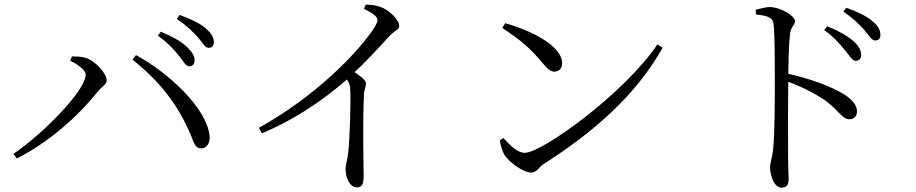

<svg xmlns="http://www.w3.org/2000/svg" viewBox="-20 -785 4040 847"><path d="M814.3 -492.5C829.1 -492.5 838.4 -502 838.4 -518.7C838.4 -538.5 828.4 -555.5 803.7 -579C779.2 -602.1 739.8 -624.4 689.7 -645.1L676.2 -627.6C719.6 -597 747.4 -566.1 768.5 -540.5C788.9 -515.1 798.9 -492.5 814.3 -492.5ZM39.5 -106.4 54.3 -85.9C188.9 -153.5 320.3 -266.8 411 -380.9C429.5 -403.3 450.7 -412.3 450.7 -431C450.7 -460.9 398.4 -519.1 356.5 -530.1C335.6 -536.4 312.2 -535.8 297.3 -536.1L289.8 -517.6C316.2 -504.2 358 -478.6 358 -455.5C358 -385.5 168.5 -193.7 39.5 -106.4ZM868.3 -130.4C890.8 -130.6 908.5 -152.5 904.3 -188.9C889.7 -310.2 722.2 -464.9 579.9 -542L564.4 -521.9C683 -428.1 764.9 -324.3 821.4 -189.9C837 -149.7 843 -130.2 868.3 -130.4ZM900.3 -573.9C914.8 -573.9 923.3 -582.8 923.3 -599.6C923.3 -619.7 912.7 -638.9 886.2 -660.9C862.5 -681.9 822.9 -700.8 772.4 -719.1L759.9 -701.8C804.8 -671 829.4 -646.3 852.5 -621.1C873.6 -596.9 884.1 -573.9 900.3 -573.9Z M1122.1 -221 1135.3 -196.9C1323 -274.4 1468.1 -396 1523.1 -446C1599.4 -517.2 1655.4 -579.3 1695.6 -623.5C1723.4 -653.7 1741.1 -652.1 1741.1 -671.3C1741.1 -697.3 1696.8 -741.1 1658.3 -754.4C1636.8 -762.8 1615.6 -763.8 1593.5 -764.7L1585.5 -746.3C1628.5 -724.9 1645.1 -711.3 1645.1 -695.3C1645.1 -686.6 1636.9 -669.9 1618.3 -643.7C1547.8 -545 1374.8 -362.2 1122.1 -221ZM1553.9 41.6C1575.2 41.6 1584.2 30.1 1584.2 -7C1584.2 -66.7 1579.1 -219.9 1585.5 -365.5C1586.5 -390.2 1594.7 -403.8 1594.7 -416.7C1594.7 -434.1 1560.3 -456 1525.4 -479.4L1494.9 -453.3C1518 -427.1 1524.2 -414.6 1525 -389.6C1528.2 -345.4 1523.6 -178.5 1516 -109.5C1512 -76.7 1504.4 -57.3 1504.4 -38.8C1504.4 -5.9 1521.1 41.6 1553.9 41.6Z M2324.9 -23.6C2346.9 -23.6 2358.3 -48.7 2377.5 -60.9C2596.6 -200.9 2782.9 -361 2903.2 -574.4L2880.1 -589.3C2737.6 -375.7 2372.1 -110.8 2295 -110.8C2263.1 -110.8 2230.8 -143.1 2200.5 -176.3L2185.2 -165.9C2186.5 -149.9 2195.7 -117.9 2205.6 -101.2C2225.8 -70.6 2286.4 -23.6 2324.9 -23.6ZM2425.5 -469C2445.8 -469 2459.9 -483.5 2459.9 -506C2459.9 -583.5 2322.2 -650.9 2208.5 -682.6L2195.8 -661.5C2283.9 -603.6 2321.7 -568.8 2370.2 -510.6C2396 -479.9 2409 -469 2425.5 -469Z M3755 -516.6C3769.7 -516.6 3779 -526.1 3779 -542C3779 -562.6 3769.1 -582.7 3743.5 -604.7C3718.2 -627 3680.4 -648.5 3629.5 -669.2L3616 -652.5C3660.3 -620.3 3685.6 -590.2 3706.8 -564.6C3728.1 -539.2 3738.7 -516.6 3755 -516.6ZM3427.4 42.8C3449.4 42.8 3459.2 31 3459.2 4.7C3459.2 -12 3457 -41.7 3456.6 -86.4C3455.7 -201.2 3456.7 -384.8 3457.5 -440.8C3457.9 -497 3459.1 -582.5 3465.4 -635.9C3469.2 -668.6 3486.9 -672.9 3486.9 -692.7C3486.9 -716.5 3419.1 -753.9 3376.9 -753.9C3358.5 -753.9 3339 -748.1 3313.8 -742.1L3314.8 -721.2C3367.1 -715.4 3389.5 -708.7 3392.8 -677.1C3398 -627.2 3398.1 -518.5 3398.1 -438.2C3398.1 -361.9 3398.4 -198.5 3390.4 -124.3C3386.2 -86 3377.2 -67.9 3377.2 -46C3377.2 -12 3394.6 42.8 3427.4 42.8ZM3728.2 -258.8C3749.5 -258.8 3760.7 -275.6 3760.7 -293.5C3760.7 -323.8 3734.7 -348.7 3704.2 -368.4C3646.9 -404.4 3545.9 -440.8 3446.1 -462V-428.6C3519.2 -401.8 3576.9 -372 3624 -339.3C3684 -293.2 3695.8 -258.8 3728.2 -258.8ZM3840.9 -606.4C3855.5 -606.4 3863.9 -614.5 3863.9 -631.3C3863.9 -652.2 3853.4 -672.2 3826.8 -693.3C3802.3 -713.6 3764.4 -733.3 3713.1 -750.8L3700.5 -734.2C3745.5 -702.7 3769.2 -678.8 3791.5 -654.4C3813.5 -628.6 3824.7 -606.4 3840.9 -606.4Z"/></svg>

Font: Source Han Serif CN VF
Style: Regular
Weight: 250
Designer: Ryoko NISHIZUKA 西塚涼子 (kana & ideographs); Frank Grießhammer (Latin, Greek & Cyrillic); Wenlong ZHANG 张文龙 (bopomofo); San
Foundry: Adobe
Version: Version 2.002;hotconv 1.1.0;makeotfexe 2.6.0